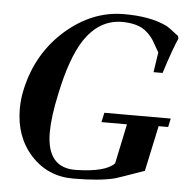

<svg xmlns="http://www.w3.org/2000/svg" viewBox="-52 -757 811 824"><g transform="rotate(5 353.5 -345.0)"><path d="M691 -622Q683 -605 669 -567Q655 -529 636 -469H597L610 -555Q602 -568 595 -581Q588 -594 580 -607Q560 -637 531 -654Q494 -673 439 -672Q344 -669 282 -576Q231 -498 198 -341Q176 -240 176 -173Q176 -19 303 -22Q430 -25 467 -65L503 -236H393L402 -277H688L680 -240H639L597 -44Q541 -24 510.5 -13.5Q480 -3 473 -1Q407 16 293 16Q183 16 111 -63Q39 -142 39 -263Q39 -304 48 -345Q83 -506 201 -608Q314 -705 446 -706Q560 -707 632 -673Q645 -667 688 -633Z"/></g></svg>

Font: GFS Didot
Style: Bold Italic
Weight: 700
Italic angle: -12°
Designer: Designed by Takis Katsoulidis and George D. Matthiopoulos.
Foundry: Designed by Takis Katsoulidis and George D. Matthiopoulos.
Version: Version 1.0